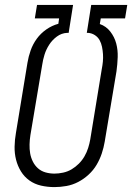

<svg xmlns="http://www.w3.org/2000/svg" viewBox="-20 -755 540 783"><path d="M202 8Q174 8 147.5 2Q121 -4 100 -19Q79 -34 65.5 -56Q52 -78 45.5 -103.5Q39 -129 39.5 -157Q40 -185 45 -213L92 -499Q96 -524 105 -549.5Q114 -575 130 -597Q146 -619 169 -635Q192 -651 218 -658L221 -680H122L131 -735H278L260 -621H254Q231 -620 212 -606Q193 -592 180.5 -572.5Q168 -553 161.5 -532Q155 -511 152 -490L104 -204Q101 -185 100.5 -166Q100 -147 103 -129.5Q106 -112 114 -96Q122 -80 135 -68.5Q148 -57 165.5 -52Q183 -47 202 -47Q219 -47 237.5 -51Q256 -55 272 -64.5Q288 -74 301.5 -87.5Q315 -101 324.5 -117.5Q334 -134 339.5 -151.5Q345 -169 348 -186L395 -473Q398 -488 399.5 -503.5Q401 -519 400 -534Q399 -549 396 -564Q393 -579 386 -591.5Q379 -604 366.5 -612Q354 -620 339 -621H334L352 -735H499L490 -680H391L387 -657Q413 -648 430 -626Q447 -604 454 -577.5Q461 -551 460 -522Q459 -493 455 -464L407 -177Q403 -153 395 -129Q387 -105 374 -83Q361 -61 341.5 -43Q322 -25 299 -13Q276 -1 251 3.5Q226 8 202 8Z"/></svg>

Font: Iosevka Term Curly Lt Obl
Style: Regular
Weight: 300
Italic angle: -9°
Designer: Belleve Invis
Foundry: Belleve Invis
Version: Version 32.3.0